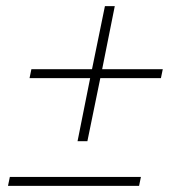

<svg xmlns="http://www.w3.org/2000/svg" viewBox="-20 -604 580 624"><path d="M232 -145 273 -350H76L82 -379H279L321 -584H353L312 -379H509L503 -350H306L264 -145ZM6 0 12 -29H438L432 0Z"/></svg>

Font: IBM Plex Sans Cond ExtLt
Style: Italic
Weight: 200
Width: 3
Italic angle: -11°
Designer: Mike Abbink, Paul van der Laan, Pieter van Rosmalen
Foundry: Bold Monday
Version: Version 1.3